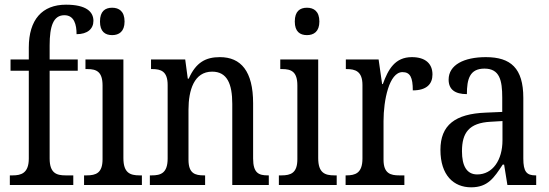

<svg xmlns="http://www.w3.org/2000/svg" viewBox="-20 -790 2346 820"><path d="M22 0H293V-41H260C222 -41 192 -50 192 -113V-488H312V-536H192V-596C192 -679 208 -725 255 -725C297 -725 307 -685 307 -644C354 -644 379 -667 379 -701C379 -740 348 -770 262 -770C160 -770 103 -706 103 -587V-536H25V-488H103V-113C103 -50 70 -41 34 -41H22Z M459 -640C488 -640 512 -655 512 -698C512 -742 488 -757 459 -757C429 -757 407 -742 407 -698C407 -655 429 -640 459 -640ZM339 0H586V-41H576C535 -41 507 -52 507 -115V-536H345V-495H353C392 -495 418 -484 418 -425V-110C418 -51 390 -41 350 -41H339Z M620 0H856V-41H851C813 -41 785 -49 785 -108V-321C785 -405 809 -484 886 -484C950 -484 972 -432 972 -346V0H1128V-41H1124C1086 -41 1061 -50 1061 -113V-349C1061 -486 1009 -546 919 -546C859 -546 817 -524 786 -454H782L771 -536H625V-495H630C667 -495 696 -486 696 -427V-113C696 -50 666 -41 628 -41H620Z M1291 -640C1320 -640 1344 -655 1344 -698C1344 -742 1320 -757 1291 -757C1261 -757 1239 -742 1239 -698C1239 -655 1261 -640 1291 -640ZM1171 0H1418V-41H1408C1367 -41 1339 -52 1339 -115V-536H1177V-495H1185C1224 -495 1250 -484 1250 -425V-110C1250 -51 1222 -41 1182 -41H1171Z M1456 0H1707V-41H1685C1648 -41 1618 -49 1618 -108V-273C1618 -362 1642 -482 1699 -482C1732 -482 1743 -459 1743 -404C1802 -404 1827 -431 1827 -472C1827 -517 1798 -546 1739 -546C1667 -546 1638 -494 1615 -431H1612L1597 -536H1457V-495H1460C1497 -495 1528 -486 1528 -427V-113C1528 -50 1497 -41 1459 -41H1456Z M1992 10C2064 10 2090 -31 2127 -87H2133L2147 0H2270V-41H2267C2229 -41 2215 -57 2215 -113V-372C2215 -499 2161 -546 2055 -546C1962 -546 1896 -513 1896 -450C1896 -408 1923 -388 1974 -388C1974 -452 1986 -497 2049 -497C2114 -497 2125 -447 2125 -373V-312L2055 -309C1924 -304 1861 -256 1861 -150C1861 -41 1918 10 1992 10ZM2018 -45C1973 -45 1953 -82 1953 -144C1953 -223 1983 -265 2075 -270L2126 -273V-191C2126 -106 2084 -45 2018 -45Z"/></svg>

Font: Noto Serif Lao Cond
Style: Regular
Weight: 400
Width: 3
Designer: Monotype Design Team
Foundry: Monotype Imaging Inc.
Version: Version 2.004